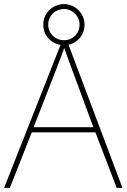

<svg xmlns="http://www.w3.org/2000/svg" viewBox="-20 -916 617 936"><path d="M549 0H577L314 -698C358 -707 392 -745 392 -796C392 -851 347 -896 292 -896C237 -896 191 -853 191 -796C191 -743 228 -705 275 -697L0 0H28L135 -271H445ZM292 -720C247 -720 215 -754 215 -796C215 -838 248 -872 292 -872C333 -872 368 -838 368 -796C368 -754 337 -720 292 -720ZM325 -594 435 -296H144L260 -593C270 -620 283 -652 293 -682C306 -645 317 -617 325 -594Z"/></svg>

Font: Noto Sans Malayalam Thin
Style: Regular
Weight: 100
Designer: Jelle Bosma - Monotype Design Team
Foundry: Monotype Imaging Inc.
Version: Version 2.104